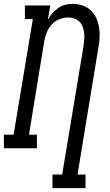

<svg xmlns="http://www.w3.org/2000/svg" viewBox="-46 -763 566 988"><path d="M224 205V135H274L384 -527Q386 -544 387.5 -561Q389 -578 387 -594Q385 -610 379.5 -625Q374 -640 363 -651Q352 -662 337 -667.5Q322 -673 305 -673Q282 -673 259.5 -664Q237 -655 220.5 -637Q204 -619 195 -597Q186 -575 182 -552L103 -70H144V0H-26V-70H24L123 -665H82V-735H213L200 -661Q210 -679 223.5 -694.5Q237 -710 254 -722Q271 -734 290.5 -738.5Q310 -743 329 -743Q355 -743 379.5 -734.5Q404 -726 422 -709Q440 -692 450 -669Q460 -646 464 -620.5Q468 -595 466.5 -568.5Q465 -542 460 -516L353 135H394V205Z"/></svg>

Font: Iosevka Slab Oblique
Style: Regular
Weight: 400
Italic angle: -9°
Monospace: yes
Designer: Belleve Invis
Foundry: Belleve Invis
Version: Version 11.1.1; ttfautohint (v1.8.3)